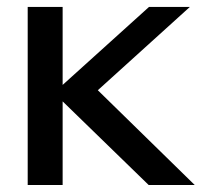

<svg xmlns="http://www.w3.org/2000/svg" viewBox="-20 -529 577 549"><path d="M59.2 0V-509.2H159.1V-286.2L406.1 -509.2H522.9L259.7 -271L536.8 0H405.1L159.1 -239.1V0Z"/></svg>

Font: Red Hat Display VF
Style: Regular
Weight: 300
Designer: Pentagram, MCKL
Foundry: Pentagram, MCKL
Version: Version 1.023